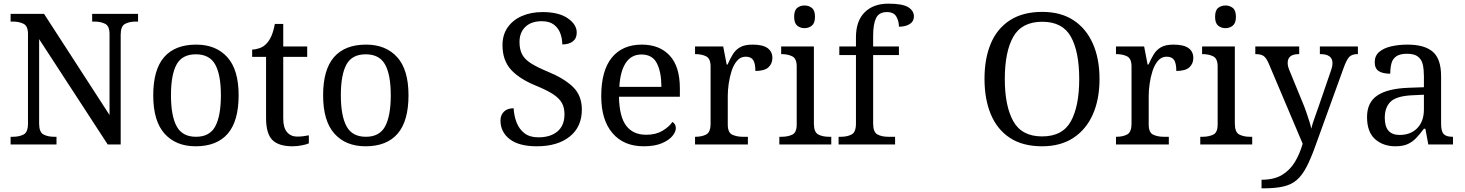

<svg xmlns="http://www.w3.org/2000/svg" viewBox="-20 -790 8009 1050"><path d="M38 0V-42H51Q85 -42 109 -54.5Q133 -67 133 -114V-604Q133 -648 108.5 -660Q84 -672 51 -672H38V-714H221L579 -161V-604Q579 -648 554.5 -660Q530 -672 497 -672H484V-714H735V-672H722Q688 -672 664 -659.5Q640 -647 640 -600V0H569L194 -576V-114Q194 -67 218 -54.5Q242 -42 276 -42H289V0Z M1050 10Q942 10 880 -59Q818 -128 818 -269Q818 -409 877.5 -477.5Q937 -546 1053 -546Q1161 -546 1223 -477.5Q1285 -409 1285 -269Q1285 -128 1225.5 -59Q1166 10 1050 10ZM1052 -42Q1127 -42 1157.5 -99.5Q1188 -157 1188 -269Q1188 -381 1157 -437Q1126 -493 1051 -493Q976 -493 945.5 -437Q915 -381 915 -269Q915 -157 946 -99.5Q977 -42 1052 -42Z M1580 10Q1504 10 1469.5 -24.5Q1435 -59 1435 -145V-479H1359V-519Q1377 -519 1399 -526.5Q1421 -534 1437 -551Q1454 -569 1465 -595Q1476 -621 1483 -659H1529V-536H1660V-479H1529V-142Q1529 -91 1550 -67Q1571 -43 1605 -43Q1623 -43 1638 -45Q1653 -47 1669 -50V-6Q1656 0 1630 5Q1604 10 1580 10Z M1979 10Q1871 10 1809 -59Q1747 -128 1747 -269Q1747 -409 1806.5 -477.5Q1866 -546 1982 -546Q2090 -546 2152 -477.5Q2214 -409 2214 -269Q2214 -128 2154.5 -59Q2095 10 1979 10ZM1981 -42Q2056 -42 2086.5 -99.5Q2117 -157 2117 -269Q2117 -381 2086 -437Q2055 -493 1980 -493Q1905 -493 1874.5 -437Q1844 -381 1844 -269Q1844 -157 1875 -99.5Q1906 -42 1981 -42Z M2916 10Q2818 10 2767.5 -29Q2717 -68 2717 -131Q2717 -161 2736 -179.5Q2755 -198 2789 -198Q2791 -157 2805 -120.5Q2819 -84 2848 -61.5Q2877 -39 2924 -39Q2991 -39 3029 -71.5Q3067 -104 3067 -165Q3067 -202 3052.5 -227.5Q3038 -253 3004.5 -275Q2971 -297 2912 -321Q2819 -359 2773.5 -410Q2728 -461 2728 -543Q2728 -600 2756.5 -640.5Q2785 -681 2834.5 -702.5Q2884 -724 2947 -724Q3036 -724 3085 -690Q3134 -656 3134 -612Q3134 -580 3112.5 -563.5Q3091 -547 3055 -547Q3055 -578 3044.5 -607Q3034 -636 3009.5 -655Q2985 -674 2943 -674Q2885 -674 2853 -643Q2821 -612 2821 -560Q2821 -520 2835.5 -492.5Q2850 -465 2884 -443.5Q2918 -422 2976 -398Q3064 -362 3113 -315Q3162 -268 3162 -191Q3162 -96 3095.5 -43Q3029 10 2916 10Z M3500 10Q3391 10 3329.5 -62Q3268 -134 3268 -264Q3268 -404 3326 -475Q3384 -546 3490 -546Q3587 -546 3642.5 -486Q3698 -426 3698 -307V-261H3365Q3367 -152 3404.5 -102.5Q3442 -53 3514 -53Q3566 -53 3602.5 -74.5Q3639 -96 3657 -123Q3664 -120 3670 -111Q3676 -102 3676 -89Q3676 -69 3657 -46Q3638 -23 3599 -6.5Q3560 10 3500 10ZM3597 -315Q3597 -395 3572.5 -443.5Q3548 -492 3488 -492Q3433 -492 3402.5 -446.5Q3372 -401 3367 -315Z M3781 0V-42H3784Q3818 -42 3842 -54.5Q3866 -67 3866 -114V-426Q3866 -470 3841.5 -482Q3817 -494 3784 -494H3781V-536H3935L3954 -437H3959Q3972 -467 3987 -492Q4002 -517 4027 -531.5Q4052 -546 4096 -546Q4151 -546 4177.5 -527Q4204 -508 4204 -473Q4204 -442 4182.5 -422Q4161 -402 4111 -402Q4111 -443 4099 -461.5Q4087 -480 4058 -480Q4030 -480 4011 -458Q3992 -436 3981 -402Q3970 -368 3965 -331.5Q3960 -295 3960 -266V-109Q3960 -65 3984.5 -53.5Q4009 -42 4042 -42H4070V0Z M4380 -636Q4356 -636 4339.5 -650Q4323 -664 4323 -698Q4323 -733 4339.5 -746.5Q4356 -760 4380 -760Q4403 -760 4420 -746.5Q4437 -733 4437 -698Q4437 -664 4420 -650Q4403 -636 4380 -636ZM4242 0V-42H4255Q4288 -42 4312.5 -53.5Q4337 -65 4337 -109V-426Q4337 -470 4312.5 -482Q4288 -494 4255 -494H4252V-536H4431V-114Q4431 -67 4455 -54.5Q4479 -42 4513 -42H4526V0Z M4566 0V-42H4579Q4613 -42 4637 -54.5Q4661 -67 4661 -114V-489H4570V-536H4661V-586Q4661 -675 4708.5 -722.5Q4756 -770 4838 -770Q4916 -770 4947 -750.5Q4978 -731 4978 -700Q4978 -673 4955 -658.5Q4932 -644 4896 -644Q4896 -674 4882 -699Q4868 -724 4830 -724Q4787 -724 4771 -691Q4755 -658 4755 -595V-536H4896V-489H4755V-114Q4755 -67 4779 -54.5Q4803 -42 4837 -42H4875V0Z M5679 10Q5573 10 5503 -36Q5433 -82 5398.5 -165Q5364 -248 5364 -359Q5364 -470 5398.5 -552Q5433 -634 5503.5 -679.5Q5574 -725 5680 -725Q5781 -725 5850.5 -679.5Q5920 -634 5956.5 -551.5Q5993 -469 5993 -358Q5993 -247 5956.5 -164.5Q5920 -82 5850 -36Q5780 10 5679 10ZM5679 -44Q5791 -44 5836.5 -127Q5882 -210 5882 -358Q5882 -507 5836.5 -589Q5791 -671 5680 -671Q5568 -671 5521.5 -589Q5475 -507 5475 -358Q5475 -210 5521.5 -127Q5568 -44 5679 -44Z M6083 0V-42H6086Q6120 -42 6144 -54.5Q6168 -67 6168 -114V-426Q6168 -470 6143.5 -482Q6119 -494 6086 -494H6083V-536H6237L6256 -437H6261Q6274 -467 6289 -492Q6304 -517 6329 -531.5Q6354 -546 6398 -546Q6453 -546 6479.5 -527Q6506 -508 6506 -473Q6506 -442 6484.5 -422Q6463 -402 6413 -402Q6413 -443 6401 -461.5Q6389 -480 6360 -480Q6332 -480 6313 -458Q6294 -436 6283 -402Q6272 -368 6267 -331.5Q6262 -295 6262 -266V-109Q6262 -65 6286.5 -53.5Q6311 -42 6344 -42H6372V0Z M6682 -636Q6658 -636 6641.5 -650Q6625 -664 6625 -698Q6625 -733 6641.5 -746.5Q6658 -760 6682 -760Q6705 -760 6722 -746.5Q6739 -733 6739 -698Q6739 -664 6722 -650Q6705 -636 6682 -636ZM6544 0V-42H6557Q6590 -42 6614.5 -53.5Q6639 -65 6639 -109V-426Q6639 -470 6614.5 -482Q6590 -494 6557 -494H6554V-536H6733V-114Q6733 -67 6757 -54.5Q6781 -42 6815 -42H6828V0Z M6879 193Q6947 193 6990.5 167Q7034 141 7061 96.5Q7088 52 7104 -4L6919 -441Q6906 -472 6891.5 -483Q6877 -494 6848 -494H6845V-536H7085V-494H7082Q7022 -494 7022 -446Q7022 -429 7030 -409L7103 -231Q7113 -208 7122.5 -180.5Q7132 -153 7140 -128Q7148 -103 7151 -86Q7158 -115 7169.5 -146Q7181 -177 7191 -207L7258 -402Q7267 -426 7267 -445Q7267 -494 7201 -494H7198V-536H7406V-494H7403Q7374 -494 7359 -479Q7344 -464 7327 -416L7175 4Q7149 77 7125 123Q7101 169 7071.5 194.5Q7042 220 6998 230Q6954 240 6888 240H6879Z M7611 10Q7544 10 7500 -29Q7456 -68 7456 -150Q7456 -230 7512.5 -268Q7569 -306 7684 -310L7767 -313V-373Q7767 -409 7761 -436.5Q7755 -464 7735 -480Q7715 -496 7674 -496Q7636 -496 7616 -482Q7596 -468 7589.5 -443.5Q7583 -419 7583 -387Q7541 -387 7519.5 -401.5Q7498 -416 7498 -450Q7498 -485 7522.5 -506Q7547 -527 7588 -536.5Q7629 -546 7678 -546Q7770 -546 7815.5 -507Q7861 -468 7861 -373V-114Q7861 -72 7875 -57Q7889 -42 7923 -42H7926V0H7791L7775 -86H7767Q7746 -58 7726 -36.5Q7706 -15 7679.5 -2.5Q7653 10 7611 10ZM7634 -52Q7695 -52 7731 -89.5Q7767 -127 7767 -191V-272L7703 -269Q7618 -265 7585.5 -234.5Q7553 -204 7553 -145Q7553 -52 7634 -52Z"/></svg>

Font: Noto Serif Oriya
Style: Regular
Weight: 400
Designer: David Williams
Foundry: Google LLC, David Williams
Version: Version 1.051; ttfautohint (v1.8.4.7-5d5b)